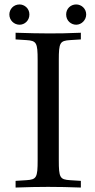

<svg xmlns="http://www.w3.org/2000/svg" viewBox="-20 -839 428 862"><path d="M22 -774C22 -748 43 -728 68 -728C90 -728 112 -746 112 -774C112 -802 89 -819 68 -819C40 -819 22 -797 22 -774ZM277 -774C277 -745 300 -728 322 -728C346 -728 367 -749 367 -774C367 -800 346 -819 322 -819C297 -819 277 -800 277 -774ZM244 -569C244 -648 249 -656 295 -659L343 -662V-692C270 -689 248 -689 196 -689C146 -689 122 -690 50 -692V-662L98 -659C144 -656 149 -648 149 -569V-120C149 -41 144 -33 98 -30L50 -27V3C109 1 144 0 196 0C248 0 284 1 343 3V-27L295 -30C249 -33 244 -41 244 -120Z"/></svg>

Font: Asana Math
Style: Regular
Weight: 400
Version: Version 000.958